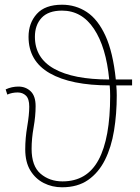

<svg xmlns="http://www.w3.org/2000/svg" viewBox="-20 -784 594 814"><path d="M243 10Q201 10 165.5 -8Q130 -26 108.5 -61.5Q87 -97 87 -151Q87 -198 95.5 -248Q104 -298 104 -332Q104 -365 90 -378.5Q76 -392 55 -392Q31 -392 11 -383L4 -405Q30 -417 58 -417Q89 -417 110 -397Q131 -377 131 -334Q131 -292 122.5 -244Q114 -196 114 -153Q114 -80 152 -47.5Q190 -15 245 -15Q349 -15 398 -106.5Q447 -198 447 -377Q447 -392 446.5 -401Q446 -410 445 -422Q281 -422 191 -473.5Q101 -525 101 -628Q101 -686 136 -725Q171 -764 243 -764Q301 -764 348 -733Q395 -702 427 -632.5Q459 -563 471 -447H540V-422H473Q474 -410 474.5 -400.5Q475 -391 475 -380Q475 -301 463.5 -230.5Q452 -160 425 -106Q398 -52 353.5 -21Q309 10 243 10ZM443 -447Q430 -584 378.5 -661.5Q327 -739 243 -739Q185 -739 156.5 -708.5Q128 -678 128 -628Q128 -538 209.5 -492.5Q291 -447 443 -447Z"/></svg>

Font: Noto Sans Thin
Style: Regular
Weight: 100
Designer: Monotype Design Team
Foundry: Monotype Imaging Inc.
Version: Version 2.007